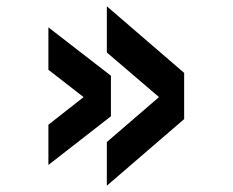

<svg xmlns="http://www.w3.org/2000/svg" viewBox="-20 -639 740 611"><path d="M320 -619 566 -407V-260L320 -48V-187L486 -330L320 -472ZM134 -552 333 -398V-269L134 -114V-242L246 -330L134 -417Z"/></svg>

Font: Martian Mono Medium
Style: Regular
Weight: 500
Monospace: yes
Designer: Roman Shamin
Foundry: Evil Martians
Version: Version 1.000; ttfautohint (v1.8.4.7-5d5b)